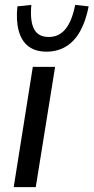

<svg xmlns="http://www.w3.org/2000/svg" viewBox="-20 -764 382 784"><path d="M36 0 114 -491H205L126 0ZM170 -553Q125 -553 96.5 -574.5Q68 -596 56.5 -638Q45 -680 51 -738L108 -744Q102 -678 119 -645.5Q136 -613 179 -613Q221 -613 247.5 -645.5Q274 -678 287 -744L342 -738Q331 -680 308 -638Q285 -596 250 -574.5Q215 -553 170 -553Z"/></svg>

Font: Nunito Sans 10pt SemiCondensed Medium
Style: Italic
Weight: 500
Width: 4
Italic angle: -9°
Designer: Vernon Adams
Foundry: Vernon Adams
Version: Version 3.101;gftools[0.9.27]